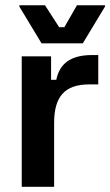

<svg xmlns="http://www.w3.org/2000/svg" viewBox="-20 -716 422 736"><path d="M297.5 -550 382.5 -690.8V-695.8H275L226.7 -611.7H206.7L152.5 -695.8H54.2V-690.8L139.2 -550ZM187.5 0V-245C187.5 -344.2 226.7 -392.5 322.5 -392.5H356.7V-505H332.5C235.8 -505 205.8 -458.3 195.8 -410H175.8V-500H63.3V0Z"/></svg>

Font: Familjen Grotesk SemiBold
Style: Regular
Weight: 600
Designer: Anders Wikstroem, Jonas Baeckman, Matilda Gysing, Kristian Moeller
Foundry: Familjen STHLM AB
Version: Version 2.000